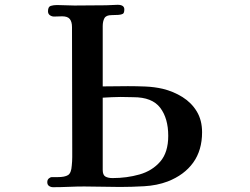

<svg xmlns="http://www.w3.org/2000/svg" viewBox="-20 -781 1040 800"><path d="M681 -215Q681 -288 647.5 -332Q614 -376 536 -376Q523 -376 509.5 -376.5Q496 -377 482 -377Q463 -377 445 -376Q427 -375 408 -374V-73Q408 -52 419 -45.5Q430 -39 449 -39Q508 -39 561 -54Q614 -69 647.5 -107.5Q681 -146 681 -215ZM822 -230Q822 -155 785 -103.5Q748 -52 679 -25Q634 -8 580.5 -5Q527 -2 480 -2Q443 -2 406 -3Q369 -4 331 -4Q301 -4 266 -2.5Q231 -1 201 -1Q192 -1 184.5 -6Q177 -11 177 -22Q177 -32 183.5 -37.5Q190 -43 196 -43H220Q250 -43 263.5 -51.5Q277 -60 279 -91Q281 -109 281 -126.5Q281 -144 281 -162Q281 -289 280.5 -415Q280 -541 280 -668Q280 -690 271 -701.5Q262 -713 239 -713Q232 -713 222 -712.5Q212 -712 205 -712Q196 -712 188 -717.5Q180 -723 180 -734Q180 -753 191.5 -756.5Q203 -760 218 -760Q236 -760 254 -759Q272 -758 290 -758Q323 -758 356 -758.5Q389 -759 422 -759Q434 -759 446 -760Q458 -761 470 -761Q498 -761 498 -742Q498 -727 492 -723.5Q486 -720 474 -719Q468 -719 459 -718.5Q450 -718 445 -718Q422 -718 415 -705Q408 -692 408 -672V-421Q434 -421 460.5 -421.5Q487 -422 513 -422Q549 -422 586 -420.5Q623 -419 658 -411Q703 -400 740.5 -376.5Q778 -353 800 -316.5Q822 -280 822 -230Z"/></svg>

Font: Kaisei Tokumin ExtraBold
Style: Regular
Weight: 800
Designer: Font-Kai, 金井和夫
Foundry: KAZUO KANAI
Version: Version 5.003